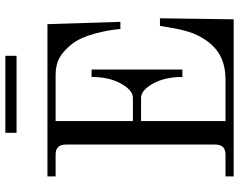

<svg xmlns="http://www.w3.org/2000/svg" viewBox="-110 -804 914 735"><g transform="rotate(-90 347.5 -437.0)"><path d="M206.1 -831.1V-874H501V-831.1ZM39.1 0V-31.2H123Q161.1 -31.2 161.1 -70.3V-642.6Q161.1 -681.6 123 -681.6H39.1V-712.9H622.1L630.9 -433.6H603.5Q600.1 -478.5 585.4 -533Q570.8 -587.4 545.9 -619.1Q520.5 -651.4 493.4 -666.5Q466.3 -681.6 428.7 -681.6H251V-385.7H339.8Q369.1 -385.7 394.5 -431.4Q419.9 -477.1 419.9 -543.9H448.2V-196.3H419.9Q419.9 -263.2 394.5 -308.8Q369.1 -354.5 339.8 -354.5H251V-31.2H409.2Q458 -31.2 494.4 -48.1Q530.8 -64.9 558.6 -103.5Q581.1 -134.8 593 -173.3Q605 -211.9 615.2 -282.2H644.5L640.6 0Z"/></g></svg>

Font: Theano Modern
Style: Regular
Weight: 400
Designer: Alexey Kryukov
Version: Version 2.00